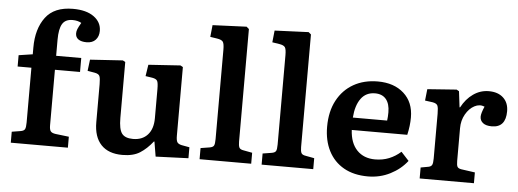

<svg xmlns="http://www.w3.org/2000/svg" viewBox="-51 -925 2919 1082"><g transform="rotate(5 1408.5 -384.0)"><path d="M38 0V-62L87 -70Q106 -73 111.5 -83Q117 -93 117 -121V-431H39V-495L118 -507V-545Q118 -651 167 -716.5Q216 -782 322 -782Q398 -782 440.5 -751Q483 -720 483 -671Q483 -640 465 -620.5Q447 -601 414 -601Q384 -601 367.5 -612.5Q351 -624 351 -646Q351 -658 356 -670.5Q361 -683 375 -707Q354 -719 325 -719Q284 -719 267 -690.5Q250 -662 250 -601V-510H392V-431H250V-117Q250 -93 257 -83.5Q264 -74 285 -71L361 -62V0Z M670 14Q591 14 549.5 -30Q508 -74 508 -157V-372Q508 -406 502.5 -418Q497 -430 475 -434L434 -441L442 -505L627 -517L641 -509V-193Q641 -129 659 -105Q677 -81 722 -81Q775 -81 805 -114.5Q835 -148 835 -208V-373Q835 -408 829 -419Q823 -430 801 -434L762 -440L772 -505L953 -517L967 -509V-121Q967 -94 973.5 -84Q980 -74 999 -70L1043 -62V0L858 7L844 -77H841Q807 -34 769 -10Q731 14 670 14Z M1106 0V-63L1156 -71Q1175 -74 1180.5 -83.5Q1186 -93 1186 -121V-626Q1186 -660 1178.5 -671Q1171 -682 1145 -686L1106 -692L1113 -759L1305 -767L1319 -755V-118Q1319 -96 1324 -85Q1329 -74 1350 -71L1398 -62V0Z M1457 0V-63L1507 -71Q1526 -74 1531.5 -83.5Q1537 -93 1537 -121V-626Q1537 -660 1529.5 -671Q1522 -682 1496 -686L1457 -692L1464 -759L1656 -767L1670 -755V-118Q1670 -96 1675 -85Q1680 -74 1701 -71L1749 -62V0Z M2059 14Q1979 14 1922.5 -18Q1866 -50 1836 -108.5Q1806 -167 1806 -245Q1806 -332 1839.5 -394.5Q1873 -457 1932 -490.5Q1991 -524 2069 -524Q2161 -524 2216.5 -474Q2272 -424 2272 -338Q2272 -291 2260 -239H1946Q1950 -165 1988.5 -125Q2027 -85 2091 -85Q2134 -85 2170 -99.5Q2206 -114 2236 -141L2280 -93Q2243 -45 2185 -15.5Q2127 14 2059 14ZM1946 -309H2140Q2143 -330 2143 -356Q2143 -404 2121.5 -430Q2100 -456 2059 -456Q2008 -456 1979.5 -417Q1951 -378 1946 -309Z M2351 0V-62L2395 -70Q2410 -73 2415 -83Q2420 -93 2420 -119V-372Q2420 -406 2414.5 -418Q2409 -430 2387 -434L2343 -440L2350 -505L2515 -517L2529 -509L2540 -419H2543Q2569 -468 2609 -496Q2649 -524 2697 -524Q2749 -524 2779 -496Q2809 -468 2809 -420Q2809 -328 2730 -328Q2697 -328 2680 -341.5Q2663 -355 2663 -377Q2663 -396 2680 -435Q2652 -447 2622.5 -431.5Q2593 -416 2573 -381Q2553 -346 2553 -302V-117Q2553 -93 2558 -84Q2563 -75 2580 -72L2658 -61V0Z"/></g></svg>

Font: Literata 12pt SemiBold
Style: Regular
Weight: 600
Designer: Latin by Veronika Burian and Jose Scaglione. Greek by Irene Vlachou. Cyrillic by Vera Evstafieva.
Foundry: TypeTogether
Version: Version 3.002